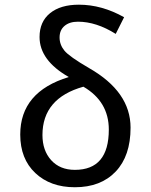

<svg xmlns="http://www.w3.org/2000/svg" viewBox="-20 -785 640 815"><path d="M272 -458Q147.9 -528.8 147.9 -627.9Q147.9 -692.9 192.4 -729Q236.8 -765.1 314.9 -765.1Q412.1 -765.1 506.8 -711.9L471.2 -641.1Q388.7 -692.9 311 -692.9Q274.9 -692.9 253.9 -675Q232.9 -657.2 232.9 -626Q232.9 -595.2 253.4 -570.1Q273.9 -544.9 357.9 -496.1Q534.2 -395.5 534.2 -243.2Q534.2 -123 470.9 -56.6Q407.7 9.8 297.9 9.8Q193.8 9.8 129.9 -50.5Q65.9 -110.8 65.9 -213.9Q65.9 -395.5 272 -458ZM334 -417Q160.2 -368.2 160.2 -211.9Q160.2 -146 197.3 -105Q234.4 -64 297.9 -64Q441.9 -64 441.9 -234.9Q441.9 -354 334 -417Z"/></svg>

Font: Droid Sans Mono
Style: Regular
Weight: 400
Monospace: yes
Foundry: Ascender Corporation
Version: Version 1.00 build 112